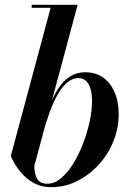

<svg xmlns="http://www.w3.org/2000/svg" viewBox="-20 -770 548 800"><path d="M193 10Q152.5 10 120 -8Q87.5 -26 63.5 -55.8Q39.5 -85.5 25 -120L191 -737.5H112V-750H303.5L123 -78.5Q123 -46 134.8 -25.2Q146.5 -4.5 177.5 -4.5Q207 -4.5 234.2 -27.2Q261.5 -50 285 -88Q308.5 -126 326 -171.5Q343.5 -217 353.5 -263.5Q363.5 -310 363.5 -349.5Q363.5 -395 348.8 -419.8Q334 -444.5 307.5 -444.5Q280.5 -444.5 258 -424.5Q235.5 -404.5 217.2 -370.8Q199 -337 184.8 -296.5Q170.5 -256 159 -215H148Q165 -273.5 183 -320.5Q201 -367.5 222.5 -400.8Q244 -434 271.8 -451.5Q299.5 -469 335 -469Q400 -469 437.2 -420.5Q474.5 -372 474.5 -293.5Q474.5 -235 452.2 -180.5Q430 -126 390.8 -83.2Q351.5 -40.5 300.8 -15.2Q250 10 193 10Z"/></svg>

Font: Bodoni Moda 18pt SemiBold
Style: Italic
Weight: 600
Italic angle: -13°
Designer: Owen Earl
Foundry: indestructible type
Version: Version 2.005